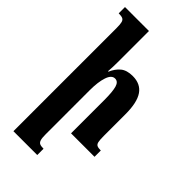

<svg xmlns="http://www.w3.org/2000/svg" viewBox="-300 -835 1145 1145"><g transform="rotate(45 272.5 -263.0)"><path d="M523 0H325V-281Q325 -351 315.5 -384Q306 -417 280 -417Q251 -417 236.5 -373.5Q222 -330 222 -261V111Q222 142 226.5 156.5Q231 171 241.5 176Q252 181 274 181V234H73V-638Q73 -668 69 -682.5Q65 -697 54 -702Q43 -707 20 -707V-760H222V-493Q222 -454 219 -418H223Q239 -456 266.5 -479Q294 -502 344 -502Q410 -502 442 -455.5Q474 -409 474 -310V-128Q474 -93 477.5 -78Q481 -63 491 -58Q501 -53 523 -53Z"/></g></svg>

Font: Noto Serif Armenian Bold Cond
Style: Regular
Weight: 700
Width: 3
Designer: Monotype Design team
Foundry: Monotype Imaging Inc.
Version: Version 1.000